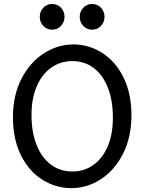

<svg xmlns="http://www.w3.org/2000/svg" viewBox="-20 -953 753 985"><path d="M351.6 -639.6Q290 -639.6 242.4 -605.7Q194.8 -571.8 168.2 -509.3Q141.6 -446.8 141.6 -363.8Q141.6 -275.4 167.5 -209.7Q193.4 -144 241 -108.6Q288.6 -73.2 351.6 -73.2Q411.6 -73.2 458.7 -106.4Q505.9 -139.6 532.5 -201.9Q559.1 -264.2 559.1 -349.1Q559.1 -438 533.2 -503.7Q507.3 -569.3 460.4 -604.5Q413.6 -639.6 351.6 -639.6ZM346.7 12.2Q266.6 12.2 197.8 -30.8Q128.9 -73.7 87.6 -156.2Q46.4 -238.8 46.4 -351.6Q46.4 -463.9 90.1 -548.8Q133.8 -633.8 205.1 -679.4Q276.4 -725.1 356.4 -725.1Q435.5 -725.1 503.9 -681.9Q572.3 -638.7 613.3 -556.4Q654.3 -474.1 654.3 -361.3Q654.3 -248.5 610.8 -163.6Q567.4 -78.6 496.8 -33.2Q426.3 12.2 346.7 12.2ZM452.6 -932.6Q480 -932.6 498 -913.3Q516.1 -894 516.1 -866.7Q516.1 -839.4 498 -820.1Q480 -800.8 452.6 -800.8Q435.1 -800.8 420.4 -809.6Q405.8 -818.4 397.5 -833.5Q389.2 -848.6 389.2 -866.7Q389.2 -884.8 397.5 -899.9Q405.8 -915 420.4 -923.8Q435.1 -932.6 452.6 -932.6ZM247.6 -932.6Q274.9 -932.6 293 -913.3Q311 -894 311 -866.7Q311 -839.4 293 -820.1Q274.9 -800.8 247.6 -800.8Q230 -800.8 215.3 -809.6Q200.7 -818.4 192.4 -833.5Q184.1 -848.6 184.1 -866.7Q184.1 -884.8 192.4 -899.9Q200.7 -915 215.3 -923.8Q230 -932.6 247.6 -932.6Z"/></svg>

Font: Lesson One
Style: Regular
Weight: 400
Designer: But Ko, Victor Gaultney, Annie Olsen, Julie Remington, Don Collingsworth, Eric Hays, Becca Hirsbrunner
Version: Version 1.100